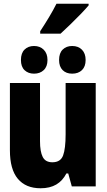

<svg xmlns="http://www.w3.org/2000/svg" viewBox="-20 -997 570 1027"><path d="M197 10Q118 10 75.5 -40.5Q33 -91 33 -193V-553H194V-242Q194 -186 208.5 -157.5Q223 -129 260 -129Q304 -129 317.5 -165.5Q331 -202 331 -279V-553H492V0H364L345 -69H335Q315 -30 281 -10Q247 10 197 10ZM366 -603Q334 -603 315 -622Q296 -641 296 -676Q296 -713 315.5 -732Q335 -751 366 -751Q399 -751 418.5 -731Q438 -711 438 -676Q438 -641 418.5 -622Q399 -603 366 -603ZM162 -603Q131 -603 111.5 -621.5Q92 -640 92 -676Q92 -713 111.5 -732Q131 -751 162 -751Q194 -751 214 -731Q234 -711 234 -676Q234 -641 214 -622Q194 -603 162 -603ZM195 -830Q220 -868 242.5 -905.5Q265 -943 282 -977H454V-968Q438 -949 412 -922Q386 -895 357 -867Q328 -839 304 -817H195Z"/></svg>

Font: Noto Sans Mono Condensed Black
Style: Regular
Weight: 900
Width: 3
Designer: Monotype Design Team
Foundry: Monotype Imaging Inc.
Version: Version 2.014